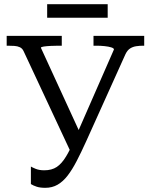

<svg xmlns="http://www.w3.org/2000/svg" viewBox="-20 -882 723 920"><path d="M393 -205Q369 -152 347.5 -110.5Q326 -69 304 -40.5Q282 -12 256 3Q230 18 197 18Q172 18 155.5 12.5Q139 7 128 0V-84Q134 -80 151 -73Q168 -66 192 -66Q228 -66 252 -82Q276 -98 297 -133Q305 -146 314 -164L93 -637Q87 -650 75.5 -655.5Q64 -661 49 -662Q34 -663 17 -663H12V-710H276V-663H259Q241 -663 222 -662Q203 -661 189.5 -659Q176 -657 176 -653L357 -259L526 -645Q526 -651 513 -655Q500 -659 481 -661Q462 -663 443 -663H428V-710H671V-663H666Q649 -663 632.5 -660.5Q616 -658 603 -649.5Q590 -641 581 -622ZM206 -862H496V-797H206Z"/></svg>

Font: Roboto Serif 20pt
Style: Regular
Weight: 400
Designer: Greg Gazdowicz
Foundry: Commercial Type
Version: Version 1.008